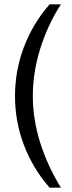

<svg xmlns="http://www.w3.org/2000/svg" viewBox="-20 -706 329 883"><path d="M131 -265Q131 -157 165 -49.5Q199 58 260 157H208Q131 69 90 -39Q49 -147 49 -264Q49 -381 90 -489.5Q131 -598 208 -686H260Q199 -591 165 -482Q131 -373 131 -265Z"/></svg>

Font: Chivo
Style: Regular
Weight: 400
Designer: Hector Gatti
Foundry: Omnibus-Type
Version: Version 1.006; ttfautohint (v1.4.1)